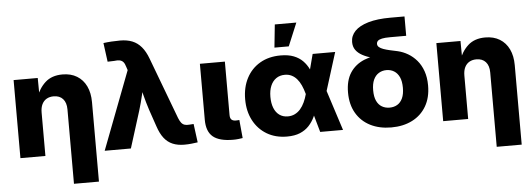

<svg xmlns="http://www.w3.org/2000/svg" viewBox="-57 -922 3596 1297"><g transform="rotate(-5 1741.5 -273.0)"><path d="M220.2 -293.9V0H50.8V-529.3H214.4L215.8 -391.1H198.7Q221.2 -458 265.4 -498.3Q309.6 -538.6 382.8 -538.6Q439.5 -538.6 480.5 -513.7Q521.5 -488.8 543.5 -443.1Q565.4 -397.5 565.4 -334.5V204.1H396V-300.3Q396 -346.2 373.5 -371.3Q351.1 -396.5 310.1 -396.5Q283.2 -396.5 262.9 -385Q242.7 -373.5 231.4 -350.8Q220.2 -328.1 220.2 -293.9Z M622.1 0 824.2 -529.3 816.4 -552.7Q810.5 -573.7 801.3 -584.7Q792 -595.7 776.9 -599.1Q761.7 -602.5 738.3 -599.1L694.3 -597.7L677.2 -725.6Q701.2 -729 731.4 -731Q761.7 -732.9 790.5 -732.9Q837.4 -732.9 872.8 -718.8Q908.2 -704.6 934.3 -673.8Q960.4 -643.1 979 -592.8L1135.3 -176.8Q1143.6 -155.8 1153.1 -144Q1162.6 -132.3 1175.8 -128.2Q1189 -124 1208.5 -126L1236.3 -127.9L1252.9 -2Q1233.9 1 1210.2 3.4Q1186.5 5.9 1162.1 5.9Q1117.2 5.9 1083.3 -8.3Q1049.3 -22.5 1025.1 -53.5Q1001 -84.5 984.4 -134.8L944.8 -250.5Q928.2 -301.8 915 -353.5Q901.9 -405.3 888.7 -460.9H931.2Q918 -405.8 906 -353.8Q894 -301.8 878.4 -250.5L799.8 0Z M1494.1 1.5Q1399.9 1.5 1356.9 -34.4Q1314 -70.3 1314 -149.4V-529.3H1483.4V-167Q1483.4 -146 1492.9 -136.2Q1502.4 -126.5 1522.9 -126.5Q1530.3 -126.5 1536.1 -127Q1542 -127.4 1546.4 -127.9L1558.1 -4.4Q1545.9 -2.4 1529.5 -0.5Q1513.2 1.5 1494.1 1.5Z M1858.4 11.7Q1779.8 11.7 1721.2 -23.4Q1662.6 -58.6 1630.1 -120.6Q1597.7 -182.6 1597.7 -263.2Q1597.7 -344.7 1630.1 -406.7Q1662.6 -468.8 1721.9 -503.4Q1781.2 -538.1 1862.3 -538.1Q1914.1 -538.1 1950.7 -523.7Q1987.3 -509.3 2011.7 -484.4Q2036.1 -459.5 2051.5 -427Q2066.9 -394.5 2076.2 -359.4H2114.3L2148.4 -278.8L2238.3 0H2083.5L2008.3 -265.6Q1999.5 -297.9 1987.8 -323.5Q1976.1 -349.1 1960.4 -367.2Q1944.8 -385.3 1924.6 -395.3Q1904.3 -405.3 1878.9 -405.3Q1844.7 -405.3 1820.1 -388.2Q1795.4 -371.1 1782.2 -339.8Q1769 -308.6 1769 -265.1Q1769 -221.2 1781.7 -189.5Q1794.4 -157.7 1818.4 -140.6Q1842.3 -123.5 1875.5 -123.5Q1901.4 -123.5 1922.9 -134Q1944.3 -144.5 1960.7 -163.3Q1977.1 -182.1 1989 -207.8Q2001 -233.4 2008.8 -262.7L2078.6 -529.3H2231.4L2147.9 -262.7L2112.8 -175.8H2073.7Q2063.5 -138.7 2047.6 -105Q2031.7 -71.3 2007.1 -44.9Q1982.4 -18.6 1946.3 -3.4Q1910.2 11.7 1858.4 11.7ZM1825.2 -594.2 1841.3 -750H1987.3L1922.4 -594.2Z M2565.4 11.7Q2484.4 11.7 2423.3 -19.3Q2362.3 -50.3 2328.1 -108.6Q2293.9 -167 2293.9 -248.5Q2293.9 -330.6 2328.1 -382.6Q2362.3 -434.6 2423.3 -459.7Q2484.4 -484.9 2565.4 -484.9V-448.2Q2518.6 -456.5 2479.5 -467.5Q2440.4 -478.5 2411.6 -494.1Q2382.8 -509.8 2366.9 -532Q2351.1 -554.2 2351.1 -585.9Q2351.1 -628.4 2381.6 -660.2Q2412.1 -691.9 2472.9 -709.7Q2533.7 -727.5 2624 -727.5H2718.8V-596.2H2609.4Q2574.2 -596.2 2554.2 -591.8Q2534.2 -587.4 2525.9 -579.1Q2517.6 -570.8 2517.6 -558.6Q2517.6 -545.9 2528.1 -536.9Q2538.6 -527.8 2557.1 -521.2Q2575.7 -514.6 2600.1 -509Q2624.5 -503.4 2652.8 -497.6Q2688.5 -489.3 2721.4 -470Q2754.4 -450.7 2780.5 -420.2Q2806.6 -389.6 2821.8 -346.9Q2836.9 -304.2 2836.9 -249Q2836.9 -167 2802.7 -108.6Q2768.6 -50.3 2707.5 -19.3Q2646.5 11.7 2565.4 11.7ZM2565.4 -122.6Q2594.7 -122.6 2617.4 -136Q2640.1 -149.4 2653.1 -177.5Q2666 -205.6 2666 -248.5Q2666 -292.5 2653.1 -320.6Q2640.1 -348.6 2617.4 -362.8Q2594.7 -377 2565.4 -377Q2536.6 -377 2513.7 -363Q2490.7 -349.1 2477.5 -320.8Q2464.4 -292.5 2464.4 -248.5Q2464.4 -205.1 2477.3 -177.2Q2490.2 -149.4 2513.2 -136Q2536.1 -122.6 2565.4 -122.6Z M3086.9 -293.9V0H2917.5V-529.3H3081.1L3082.5 -391.1H3065.4Q3087.9 -458 3132.1 -498.3Q3176.3 -538.6 3249.5 -538.6Q3306.2 -538.6 3347.2 -513.7Q3388.2 -488.8 3410.2 -443.1Q3432.1 -397.5 3432.1 -334.5V204.1H3262.7V-300.3Q3262.7 -346.2 3240.2 -371.3Q3217.8 -396.5 3176.8 -396.5Q3149.9 -396.5 3129.6 -385Q3109.4 -373.5 3098.1 -350.8Q3086.9 -328.1 3086.9 -293.9Z"/></g></svg>

Font: Inter 24pt ExtraBold
Style: Regular
Weight: 800
Designer: Rasmus Andersson
Foundry: rsms
Version: Version 4.001;git-66647c0bb